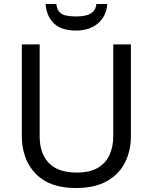

<svg xmlns="http://www.w3.org/2000/svg" viewBox="-20 -938 771 968"><path d="M640 -252Q640 -178 610 -118.5Q580 -59 518.5 -24.5Q457 10 362 10Q229 10 159.5 -62.5Q90 -135 90 -254V-714H180V-251Q180 -164 226.5 -116Q273 -68 367 -68Q432 -68 472.5 -91.5Q513 -115 532 -156.5Q551 -198 551 -252V-714H640ZM521 -918Q518 -878 498.5 -848Q479 -818 445 -801Q411 -784 363 -784Q289 -784 251.5 -820.5Q214 -857 210 -918H264Q267 -891 279.5 -877.5Q292 -864 313.5 -859.5Q335 -855 365 -855Q391 -855 412.5 -860Q434 -865 448.5 -878.5Q463 -892 466 -918Z"/></svg>

Font: Noto Sans Ambassadori
Style: Regular
Weight: 400
Designer: Monotype Design Team
Foundry: Monotype Imaging Inc.
Version: Version 2.013